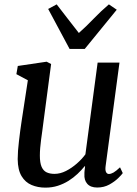

<svg xmlns="http://www.w3.org/2000/svg" viewBox="-20 -849 628 879"><path d="M187.5 10Q153.5 10 124.8 -2Q96 -14 78.8 -42.5Q61.5 -71 61 -120.5Q61 -138 62.5 -159Q64 -180 66.8 -203Q69.5 -226 72.5 -249.5Q75.5 -273 79 -295L107.5 -481.5L55 -509.5L61.5 -547L193.5 -566.5L214 -556L179 -291Q176.5 -269.5 173.5 -248.8Q170.5 -228 168 -208.8Q165.5 -189.5 164 -171.5Q162.5 -153.5 162.5 -136.5Q162.5 -103.5 170.5 -85.2Q178.5 -67 193.5 -60Q208.5 -53 229.5 -53Q255.5 -53 281.8 -66.2Q308 -79.5 331.5 -100Q355 -120.5 371 -142.5L427 -562.5H527L463.5 -88.5Q461 -70 465.5 -61.2Q470 -52.5 478.5 -52.5Q488 -52.5 499.8 -59.2Q511.5 -66 529.5 -83L542 -56.5Q537.5 -49.5 521.5 -33.8Q505.5 -18 480.8 -4.2Q456 9.5 425 9.5Q394.5 9.5 379.5 -7.5Q364.5 -24.5 366.5 -52.5Q366.5 -54.5 366.5 -58.5Q366.5 -62.5 367.2 -67.5Q368 -72.5 368.5 -77.8Q369 -83 369.5 -87.5L368 -88.5Q353.5 -70.5 335 -53Q316.5 -35.5 293.8 -21.2Q271 -7 244.8 1.5Q218.5 10 187.5 10ZM298.5 -625 200.5 -808 239.5 -829Q264.5 -796.5 289.8 -763.8Q315 -731 341 -698Q378 -731 409.2 -763.8Q440.5 -796.5 478.5 -829L514.5 -804.5L368 -625Z"/></svg>

Font: Merriweather Light 18pt
Style: Italic
Weight: 400
Italic angle: -7.8°
Version: Version 2.101